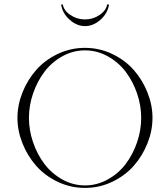

<svg xmlns="http://www.w3.org/2000/svg" viewBox="-20 -873 781 897"><path d="M265.6 -851.6 273.4 -852.5Q277.8 -824.2 308.6 -803.2Q339.4 -782.2 377 -782.2Q414.6 -782.2 445.3 -803.2Q476.1 -824.2 480.5 -852.5L489.3 -851.6Q482.9 -810.5 449.5 -780.8Q416 -751 377 -751Q338.9 -751 305.4 -780.8Q272 -810.5 265.6 -851.6ZM377 -6.8Q433.6 -6.8 483.6 -34.7Q533.7 -62.5 567.4 -107.2Q601.1 -151.9 620.4 -208.3Q639.6 -264.6 639.6 -322.3Q639.6 -379.9 620.4 -436.3Q601.1 -492.7 567.4 -537.4Q533.7 -582 483.6 -609.9Q433.6 -637.7 377 -637.7Q320.8 -637.7 271 -609.9Q221.2 -582 187.5 -537.4Q153.8 -492.7 134.5 -436.3Q115.2 -379.9 115.2 -322.3Q115.2 -264.6 134.5 -208.3Q153.8 -151.9 187.5 -107.2Q221.2 -62.5 271 -34.7Q320.8 -6.8 377 -6.8ZM84.7 -204.1Q61.5 -262.7 61.5 -322.3Q61.5 -381.8 84.7 -440.4Q107.9 -499 148.4 -545.4Q189 -591.8 249 -620.6Q309.1 -649.4 377 -649.4Q444.8 -649.4 504.9 -620.6Q564.9 -591.8 605.5 -545.4Q646 -499 669.2 -440.4Q692.4 -381.8 692.4 -322.3Q692.4 -262.7 669.2 -204.1Q646 -145.5 605.5 -99.1Q564.9 -52.7 504.9 -23.9Q444.8 4.9 377 4.9Q309.1 4.9 249 -23.9Q189 -52.7 148.4 -99.1Q107.9 -145.5 84.7 -204.1Z"/></svg>

Font: Elaris
Style: Regular
Weight: 500
Version: Version 1.0